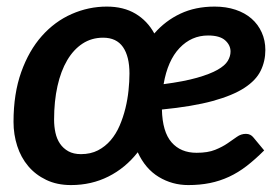

<svg xmlns="http://www.w3.org/2000/svg" viewBox="-20 -540 818 568"><path d="M615 -520.5Q649 -520.5 676.8 -511.2Q704.5 -502 724 -485Q743.5 -468 754.2 -444.2Q765 -420.5 765 -392Q765 -359 751.2 -330.8Q737.5 -302.5 703 -280Q668.5 -257.5 609.2 -241.2Q550 -225 459 -216Q460.5 -150 487.5 -119Q514.5 -88 561.5 -88Q595 -88 616.5 -96.8Q638 -105.5 653.2 -116Q668.5 -126.5 680.8 -135.2Q693 -144 707.5 -144Q721.5 -144 730 -133L761.5 -95Q735 -68.5 709.8 -49Q684.5 -29.5 657.5 -17Q630.5 -4.5 601 1.5Q571.5 7.5 537 7.5Q489.5 7.5 449.8 -16.5Q410 -40.5 387.5 -89.5Q351 -43 300.8 -17.8Q250.5 7.5 190 7.5Q148.5 7.5 116.8 -7.8Q85 -23 63.5 -48.5Q42 -74 31 -108Q20 -142 20 -179.5Q20 -263 42.8 -326.8Q65.5 -390.5 103.8 -433.5Q142 -476.5 192 -498.5Q242 -520.5 296 -520.5Q345.5 -520.5 380.8 -499.5Q416 -478.5 436.5 -441Q469 -478.5 513.5 -499.5Q558 -520.5 615 -520.5ZM219.5 -84Q248 -84 269.8 -95.2Q291.5 -106.5 307.5 -125.2Q323.5 -144 334 -168.5Q344.5 -193 351 -219.5Q357.5 -246 360.2 -272.5Q363 -299 363 -322.5Q363 -373 343.8 -400.8Q324.5 -428.5 285 -428.5Q251 -428.5 224.2 -411Q197.5 -393.5 178.8 -361.8Q160 -330 150 -285.2Q140 -240.5 140 -186Q140 -166 144 -147.5Q148 -129 157.5 -115Q167 -101 182.2 -92.5Q197.5 -84 219.5 -84ZM595.5 -435Q546.5 -435 511.2 -398Q476 -361 464 -291Q524.5 -299 563 -310Q601.5 -321 623.5 -333.5Q645.5 -346 653.8 -359.8Q662 -373.5 662 -387.5Q662 -406.5 646 -420.8Q630 -435 595.5 -435Z"/></svg>

Font: Lato TR
Style: Bold Italic
Weight: 700
Italic angle: -12°
Designer: Lukasz Dziedzic
Foundry: tyPoland Lukasz Dziedzic
Version: Version 1.104 2013